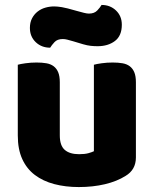

<svg xmlns="http://www.w3.org/2000/svg" viewBox="-20 -741 622 777"><path d="M52 -479Q62 -482 83.5 -485Q105 -488 128 -488Q150 -488 167.5 -485Q185 -482 197 -473Q209 -464 215.5 -448.5Q222 -433 222 -408V-193Q222 -152 242 -134.5Q262 -117 300 -117Q323 -117 337.5 -121Q352 -125 360 -129V-479Q370 -482 391.5 -485Q413 -488 436 -488Q458 -488 475.5 -485Q493 -482 505 -473Q517 -464 523.5 -448.5Q530 -433 530 -408V-104Q530 -54 488 -29Q453 -7 404.5 4.5Q356 16 299 16Q245 16 199.5 4Q154 -8 121 -33Q88 -58 70 -97.5Q52 -137 52 -193ZM290 -697Q308 -692 320 -689Q332 -686 340 -686Q362 -686 374 -699Q386 -712 391 -721Q426 -721 449.5 -698.5Q473 -676 473 -641Q473 -596 445 -575Q417 -554 375 -554Q361 -554 347 -555.5Q333 -557 316 -562L276 -574Q262 -578 252.5 -580.5Q243 -583 234 -583Q212 -583 200.5 -570.5Q189 -558 183 -548Q148 -548 124.5 -570.5Q101 -593 101 -628Q101 -650 109.5 -666.5Q118 -683 132 -694Q146 -705 163.5 -710Q181 -715 199 -715Q212 -715 230.5 -712Q249 -709 290 -697Z"/></svg>

Font: Baloo Tamma
Style: Regular
Weight: 400
Designer: Divya Kowshik and Ek Type
Foundry: Ek Type
Version: Version 1.443;PS 1.000;hotconv 16.6.51;makeotf.lib2.5.65220;